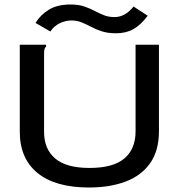

<svg xmlns="http://www.w3.org/2000/svg" viewBox="-20 -822 790 854"><path d="M376 12Q226 12 147 -52.5Q68 -117 68 -236V-623H185V-615Q179 -609 177.5 -602Q176 -595 176 -578V-235Q176 -159 225.5 -117Q275 -75 378 -75Q483 -75 533 -117Q583 -159 583 -238V-623H687V-239Q687 -152 648 -96.5Q609 -41 539 -14.5Q469 12 376 12ZM574 -793 637 -752Q606 -711 573.5 -692.5Q541 -674 496 -674Q460 -674 433.5 -682.5Q407 -691 385.5 -702.5Q364 -714 343 -722.5Q322 -731 298 -731Q272 -731 246.5 -719Q221 -707 204 -682L138 -720Q160 -756 197.5 -779Q235 -802 294 -802Q329 -802 354 -793.5Q379 -785 400 -774Q421 -763 442 -754.5Q463 -746 489 -746Q537 -746 574 -793Z"/></svg>

Font: Inconsolata ExtraExpanded SemiBold
Style: Regular
Weight: 600
Width: 8
Monospace: yes
Designer: Raph Levien, Cyreal, Brenton Simpson
Foundry: Raph Levien, Cyreal, Google
Version: Version 3.001; ttfautohint (v1.8.2.53-6de2)